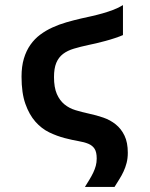

<svg xmlns="http://www.w3.org/2000/svg" viewBox="-20 -546 590 757"><path d="M64.9 -243.7Q64.9 -284.2 74.2 -315.2Q83.5 -346.2 99.9 -369.4Q116.2 -392.6 138.4 -409.2Q160.6 -425.8 186.8 -437.7Q212.9 -449.7 241.7 -458Q270.5 -466.3 299.8 -473.1Q319.8 -477.5 341.6 -482.4Q363.3 -487.3 384.8 -493.4Q406.2 -499.5 426.8 -507.3Q447.3 -515.1 464.8 -525.9V-407.7Q451.7 -401.9 433.1 -395.8Q414.6 -389.6 395.5 -384.5Q376.5 -379.4 358.9 -375.2Q341.3 -371.1 329.1 -368.7Q296.9 -361.8 271.5 -354.2Q246.1 -346.7 228.5 -333.3Q210.9 -319.8 201.9 -298.1Q192.9 -276.4 192.9 -242.2Q192.9 -201.2 204.1 -175.5Q215.3 -149.9 234.1 -134.5Q252.9 -119.1 277.8 -111.6Q302.7 -104 330.1 -98.1Q359.9 -91.8 387.5 -82.3Q415 -72.8 436.5 -55.4Q458 -38.1 470.9 -11.2Q483.9 15.6 483.9 56.2Q483.9 78.1 479.2 96.2Q474.6 114.3 467 130.4Q459.5 146.5 450.2 161.1Q440.9 175.8 431.6 190.9H314.9Q324.2 175.8 332.8 161.9Q341.3 147.9 347.7 134.5Q354 121.1 357.7 107.7Q361.3 94.2 361.3 79.1Q361.3 53.7 353 40.8Q344.7 27.8 328.6 21Q312.5 14.2 289.1 10.3Q265.6 6.3 235.4 -1.5Q205.1 -9.3 174.6 -23.9Q144 -38.6 119.6 -66.2Q95.2 -93.8 80.1 -136.5Q64.9 -179.2 64.9 -243.7Z"/></svg>

Font: Code New Roman
Style: Bold
Weight: 700
Monospace: yes
Designer: Sam Radian
Foundry: Code New Roman
Version: Version 1.508 October 19, 2014